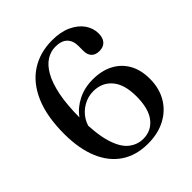

<svg xmlns="http://www.w3.org/2000/svg" viewBox="-199 -845 990 990"><g transform="rotate(-45 296.0 -350.0)"><path d="M339.5 -713.5Q401 -713.5 444.5 -693.2Q488 -673 511 -640Q534 -607 534 -568.5Q534 -536 518 -518.5Q502 -501 473 -501Q444.5 -501 429.5 -516.5Q414.5 -532 414.5 -561.5V-596.5Q414.5 -634.5 393.2 -656.2Q372 -678 327 -678Q293.5 -678 263 -659.2Q232.5 -640.5 208.8 -599.2Q185 -558 171.2 -490.8Q157.5 -423.5 157.5 -326.5Q158 -212.5 178 -145.5Q198 -78.5 233.2 -49.8Q268.5 -21 313 -21Q371.5 -21 407 -66.5Q442.5 -112 442.5 -202Q442.5 -288.5 404.5 -333Q366.5 -377.5 303.5 -377.5Q264.5 -377.5 230.5 -358.2Q196.5 -339 175.5 -305.8Q154.5 -272.5 152.5 -230.5L127.5 -240.5Q128.5 -291.5 157.8 -332.5Q187 -373.5 235.8 -398Q284.5 -422.5 344 -422.5Q408.5 -422.5 456 -397.8Q503.5 -373 529.5 -327Q555.5 -281 555.5 -216.5Q555.5 -147.5 525.2 -95.8Q495 -44 440.2 -15Q385.5 14 312 14Q227 14 166.5 -26.2Q106 -66.5 74 -142.5Q42 -218.5 41.5 -326.5Q41.5 -455.5 78.8 -541.2Q116 -627 183 -670.2Q250 -713.5 339.5 -713.5Z"/></g></svg>

Font: Fraunces
Style: Regular
Weight: 400
Version: Version 1.000;[b76b70a41]